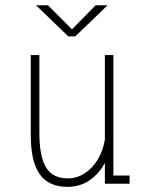

<svg xmlns="http://www.w3.org/2000/svg" viewBox="-20 -714 590 746"><path d="M241 12Q170 12 134.8 -36.5Q99.5 -85 99.5 -190.5V-500H133V-198Q133 -106.5 158.5 -63.8Q184 -21 244.5 -21Q279 -21 309.2 -40.8Q339.5 -60.5 360 -94.5Q380.5 -128.5 387.5 -171.5V-500H420.5V-32H483.5V0H387.5V-81Q366 -40.5 329 -14.2Q292 12 241 12ZM120 -693.5H166.5L259.5 -600L351.5 -693.5H398L272.5 -572.5H245.5Z"/></svg>

Font: Trispace SemiCondensed Thin
Style: Regular
Weight: 100
Width: 4
Designer: Tyler Finck
Foundry: Etcetera Type Company
Version: Version 1.210; ttfautohint (v1.8.3)